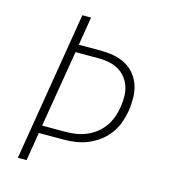

<svg xmlns="http://www.w3.org/2000/svg" viewBox="-109 -825 819 914"><g transform="rotate(15 300.0 -367.5)"><path d="M63 0 184 -735H227L204 -595H312Q345 -595 376 -589.5Q407 -584 434 -569.5Q461 -555 480.5 -531.5Q500 -508 509.5 -479Q519 -450 519.5 -417.5Q520 -385 515 -353Q510 -323 499.5 -293.5Q489 -264 470 -238Q451 -212 425 -192.5Q399 -173 370 -161Q341 -149 310.5 -144.5Q280 -140 251 -140H129L106 0ZM135 -178H251Q276 -178 301.5 -182Q327 -186 351.5 -196Q376 -206 398 -223Q420 -240 435.5 -262Q451 -284 460 -309Q469 -334 473 -359Q477 -385 477 -411Q477 -437 469.5 -460.5Q462 -484 446.5 -503.5Q431 -523 410 -535Q389 -547 364 -552Q339 -557 312 -557H198Z"/></g></svg>

Font: Iosevka SS04 XLt Ex
Style: Italic
Weight: 200
Width: 7
Italic angle: -9°
Monospace: yes
Designer: Belleve Invis
Foundry: Belleve Invis
Version: Version 19.0.0; ttfautohint (v1.8.4)